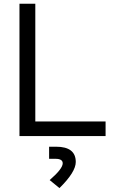

<svg xmlns="http://www.w3.org/2000/svg" viewBox="-20 -713 626 1006"><path d="M82 0V-693.4H165V-76.7H533.2V0ZM291.5 272.5 240.2 230.5Q308.6 171.4 308.6 142.6Q308.6 119.1 270.5 119.1H237.3V55.7H273.9Q377 55.7 377 135.7Q377 188.5 291.5 272.5Z"/></svg>

Font: Cascadia Mono NF SemiLight
Style: Regular
Weight: 350
Monospace: yes
Designer: Aaron Bell
Foundry: Saja Typeworks
Version: Version 2404.023; ttfautohint (v1.8.4)